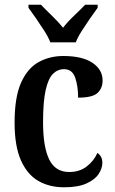

<svg xmlns="http://www.w3.org/2000/svg" viewBox="-20 -786 488 816"><path d="M253 10Q190 10 143 -17Q96 -44 69 -104.5Q42 -165 42 -265Q42 -373 69.5 -434.5Q97 -496 144 -522Q191 -548 249 -548Q330 -548 373 -519Q416 -490 416 -444Q416 -411 394.5 -391Q373 -371 312 -371Q312 -420 299.5 -456Q287 -492 252 -492Q225 -492 205 -472Q185 -452 174 -403Q163 -354 163 -266Q163 -162 189 -108.5Q215 -55 274 -55Q318 -55 348.5 -78.5Q379 -102 394 -136Q415 -122 415 -94Q415 -71 399.5 -47Q384 -23 348 -6.5Q312 10 253 10ZM194 -606Q185 -629 168 -655.5Q151 -682 133 -708Q115 -734 101 -753V-766H154Q174 -745 201 -719Q228 -693 248 -668Q267 -693 294.5 -719Q322 -745 342 -766H395V-753Q381 -734 363 -708Q345 -682 328 -655.5Q311 -629 302 -606Z"/></svg>

Font: Noto Serif Khmer Condensed SemiBold
Style: Regular
Weight: 600
Width: 3
Designer: Danh Hong and the Monotype Design Team
Foundry: Monotype Imaging Inc.
Version: Version 2.004; ttfautohint (v1.8.4.7-5d5b)